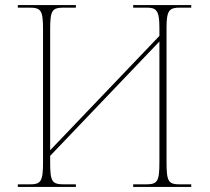

<svg xmlns="http://www.w3.org/2000/svg" viewBox="-20 -734 823 754"><path d="M50 0H278V-10H233C183 -10 177 -21 177 -98V-122L606 -571V-98C606 -21 599 -10 552 -10H503V0H731V-10H687C641 -10 634 -21 634 -98V-626C634 -693 645 -704 686 -704H731V-714H503V-704H556C594 -704 606 -693 606 -626V-593L177 -144V-618C177 -693 184 -704 231 -704H278V-714H50V-704H95C142 -704 149 -693 149 -615V-98C149 -21 141 -10 96 -10H50Z"/></svg>

Font: Noto Serif Display Thin
Style: Regular
Weight: 100
Designer: Monotype Design Team
Foundry: Monotype Imaging Inc.
Version: Version 2.009